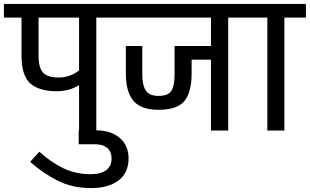

<svg xmlns="http://www.w3.org/2000/svg" viewBox="-30 -667 1583 981"><path d="M572 -647V-577H462V0H374V-232Q324 -201 260 -201Q169 -201 124.5 -241Q80 -281 80 -382V-577H-10V-647ZM374 -307V-577H167V-382Q167 -321 190 -296Q213 -271 270 -271Q327 -271 374 -307Z M124 160 171 108Q230 162 293.5 192.5Q357 223 433 223Q485 223 512.5 202.5Q540 182 540 143Q540 108 518 89Q496 70 454 70H372V-1H462Q535 -1 580.5 36.5Q626 74 627 141Q627 216 575.5 255Q524 294 436 294Q340 294 265.5 256.5Q191 219 124 160Z M1246 -647V-577H1136V0H1048V-362H949V-292Q949 -195 912 -150.5Q875 -106 780 -106Q691 -106 652 -151.5Q613 -197 613 -292V-432H697V-287Q697 -231 715.5 -204Q734 -177 780 -177Q829 -177 845.5 -203Q862 -229 862 -287V-432H1048V-577H552V-647Z M1533 -577H1423V0H1336V-577H1226V-647H1533Z"/></svg>

Font: Biryani
Style: Regular
Weight: 400
Designer: Dan Reynolds and Mathieu Reguer
Foundry: Dan Reynolds and Mathieu Reguer
Version: Version 1.004; ttfautohint (v1.1) -l 5 -r 5 -G 72 -x 0 -D la